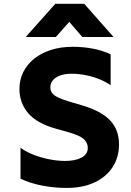

<svg xmlns="http://www.w3.org/2000/svg" viewBox="-20 -956 679 992"><path d="M324.6 15Q260.2 15 197.8 2.9Q135.2 -9.1 85.9 -33V-192.8Q111 -173.4 149.7 -157.9Q188.4 -142.4 232.3 -133.4Q276.2 -124.5 317.4 -124.5Q368.8 -124.5 401.2 -141.8Q433.6 -159.1 433.6 -191.8Q433.6 -219.1 411.9 -238.2Q390.2 -257.2 333.4 -273L273.4 -289.8Q172.1 -317.4 126.2 -370.6Q80.4 -423.8 80.4 -497Q80.4 -544 100.3 -583.7Q120.2 -623.4 156.8 -652.8Q193.4 -682.1 243.8 -698.2Q294.2 -714.2 355.1 -714.2Q412.8 -714.2 462.8 -704.1Q512.8 -694 551.6 -675.4V-515.5Q529.6 -531.8 497.2 -545.3Q464.8 -558.9 426.6 -566.9Q388.4 -575 349.4 -575Q316.5 -575 291.9 -566.4Q267.4 -557.8 253.8 -542.1Q240.1 -526.4 240.1 -504.8Q240.1 -487.6 249.6 -475Q259.1 -462.4 281.2 -451.9Q303.2 -441.4 340.6 -430.5L401.6 -412.5Q502.4 -382.9 548.6 -334.3Q594.9 -285.8 594.9 -210Q594.9 -143.4 561.9 -92.6Q528.9 -41.9 468.2 -13.4Q407.5 15 324.6 15ZM112.9 -764.8 265.9 -936.5H415.1L566.6 -764.8H405.4L337.9 -843L268.6 -764.8Z"/></svg>

Font: Geologica-Sharp
Style: Regular
Weight: 100
Designer: Sindre Bremnes, Frode Helland
Foundry: Monokrom Skriftforlag AS
Version: Version 1.010;gftools[0.9.28]